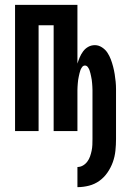

<svg xmlns="http://www.w3.org/2000/svg" viewBox="-20 -540 540 791"><path d="M299 231V148Q311 148 321.5 142Q332 136 339.5 126Q347 116 351 104.5Q355 93 357.5 81Q360 69 360.5 57Q361 45 361 33V-141Q361 -148 361 -155Q361 -162 361 -169Q361 -176 360.5 -183Q360 -190 359.5 -197Q359 -204 358 -211Q357 -218 355.5 -224.5Q354 -231 352.5 -238Q351 -245 348.5 -251.5Q346 -258 341.5 -264Q337 -270 330 -270Q323 -270 318.5 -264Q314 -258 311.5 -251.5Q309 -245 307.5 -238Q306 -231 304.5 -224.5Q303 -218 302 -211Q301 -204 300.5 -197Q300 -190 299.5 -183Q299 -176 299 -169Q299 -162 299 -155Q299 -148 299 -141V0H201V-436H139V0H42V-520H299V-278Q303 -291 308.5 -304Q314 -317 322.5 -328.5Q331 -340 343.5 -347Q356 -354 371 -354Q386 -354 400 -345Q414 -336 422.5 -323Q431 -310 436.5 -295.5Q442 -281 446 -265.5Q450 -250 452.5 -234.5Q455 -219 456.5 -203.5Q458 -188 458 -172.5Q458 -157 458 -141V33Q458 57 455.5 81Q453 105 445 127.5Q437 150 423 170.5Q409 191 389.5 205Q370 219 346.5 225Q323 231 299 231Z"/></svg>

Font: Moesevka
Style: Bold
Weight: 700
Monospace: yes
Designer: Belleve Invis
Foundry: Belleve Invis
Version: Version 32.5.0; ttfautohint (v1.8.4)